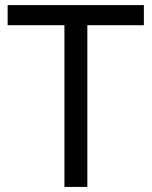

<svg xmlns="http://www.w3.org/2000/svg" viewBox="-20 -734 596 754"><path d="M323 0H233V-635H10V-714H545V-635H323Z"/></svg>

Font: Noto Sans Inscriptional Pahlavi
Style: Regular
Weight: 400
Designer: Monotype Design Team
Foundry: Monotype Imaging Inc.
Version: Version 2.003; ttfautohint (v1.8.4.7-5d5b)